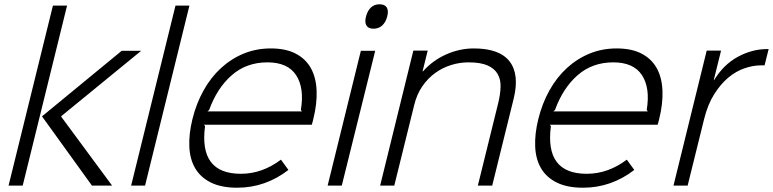

<svg xmlns="http://www.w3.org/2000/svg" viewBox="-20 -866 3607 896"><path d="M503 0H409L176 -323L548 -629H639L266 -324V-321ZM86 0H20L227 -840H293Z M657 0H592L799 -840H864Z M1442 -310Q1440 -302 1438.5 -296Q1437 -290 1435 -284H931L937 -278Q907 -55 1104 -55Q1155 -55 1202 -72Q1249 -89 1291 -121L1326 -73Q1273 -32 1213 -11Q1153 10 1087 10Q1013 10 964.5 -14Q916 -38 891 -80.5Q866 -123 863.5 -182Q861 -241 878 -310Q896 -383 930 -444Q964 -505 1011.5 -548.5Q1059 -592 1117.5 -616Q1176 -640 1244 -640Q1314 -640 1360.5 -615.5Q1407 -591 1431 -547.5Q1455 -504 1457.5 -443Q1460 -382 1442 -310ZM1389 -346 1384 -353Q1401 -455 1362 -515Q1323 -575 1228 -575Q1130 -575 1061.5 -515Q993 -455 956 -353L948 -346Z M1787 -789Q1780 -762 1763.5 -747Q1747 -732 1723 -732Q1699 -732 1690 -747Q1681 -762 1688 -789Q1695 -816 1711 -831Q1727 -846 1751 -846Q1776 -846 1785 -831Q1794 -816 1787 -789ZM1575 0H1509L1664 -629H1731Z M2377 -405 2277 0H2210L2305 -385Q2315 -426 2316 -460.5Q2317 -495 2302.5 -520.5Q2288 -546 2255.5 -560.5Q2223 -575 2166 -575Q2125 -575 2085 -562.5Q2045 -550 2011 -525.5Q1977 -501 1951 -463.5Q1925 -426 1913 -376L1820 0H1754L1909 -630H1976L1952 -533H1954Q1999 -584 2062 -612Q2125 -640 2191 -640Q2311 -640 2358 -579.5Q2405 -519 2377 -405Z M3056 -310Q3054 -302 3052.5 -296Q3051 -290 3049 -284H2545L2551 -278Q2521 -55 2718 -55Q2769 -55 2816 -72Q2863 -89 2905 -121L2940 -73Q2887 -32 2827 -11Q2767 10 2701 10Q2627 10 2578.5 -14Q2530 -38 2505 -80.5Q2480 -123 2477.5 -182Q2475 -241 2492 -310Q2510 -383 2544 -444Q2578 -505 2625.5 -548.5Q2673 -592 2731.5 -616Q2790 -640 2858 -640Q2928 -640 2974.5 -615.5Q3021 -591 3045 -547.5Q3069 -504 3071.5 -443Q3074 -382 3056 -310ZM3003 -346 2998 -353Q3015 -455 2976 -515Q2937 -575 2842 -575Q2744 -575 2675.5 -515Q2607 -455 2570 -353L2562 -346Z M3548 -561H3531Q3495 -561 3455 -547.5Q3415 -534 3379 -504Q3343 -474 3313 -426.5Q3283 -379 3266 -311L3189 0H3123L3278 -630H3345L3311 -493H3313Q3357 -565 3423.5 -601Q3490 -637 3560 -637H3567Z"/></svg>

Font: TypoPRO Sinkin Sans
Style: 300 Light Italic
Weight: 300
Italic angle: -112°
Designer: Keith Bates
Foundry: K-Type
Version: Sinkin Sans (version 1.0)  by Keith Bates   •   © 2014   www